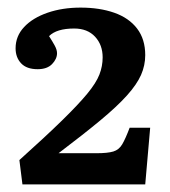

<svg xmlns="http://www.w3.org/2000/svg" viewBox="-20 -859 446 505"><path d="M39 -374 31 -438Q100 -500 143 -542Q186 -584 209.5 -612.5Q233 -641 241.5 -663Q250 -685 250 -708Q250 -741 230 -762.5Q210 -784 175 -784Q152 -784 135.5 -779Q119 -774 109 -764Q118 -750 124 -739Q130 -728 130 -719Q130 -704 117 -690.5Q104 -677 79 -677Q50 -677 35.5 -692.5Q21 -708 21 -732Q21 -764 43.5 -788Q66 -812 105 -825.5Q144 -839 192 -839Q242 -839 280.5 -825.5Q319 -812 340.5 -784Q362 -756 362 -714Q362 -687 351 -662Q340 -637 314 -608Q288 -579 244 -542.5Q200 -506 134 -456H234Q263 -456 278 -460.5Q293 -465 301.5 -479.5Q310 -494 321 -523H375L362 -374Z"/></svg>

Font: Literata 18pt SemiBold
Style: Regular
Weight: 600
Designer: Latin by Veronika Burian and Jose Scaglione. Greek by Irene Vlachou. Cyrillic by Vera Evstafieva.
Foundry: TypeTogether
Version: Version 3.103;gftools[0.9.29]